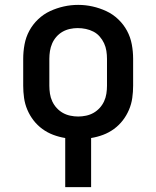

<svg xmlns="http://www.w3.org/2000/svg" viewBox="-20 -561 640 786"><path d="M247 205V4Q222 0 198 -9Q174 -18 153.5 -33Q133 -48 117.5 -68Q102 -88 92 -111.5Q82 -135 78.5 -160Q75 -185 75 -210V-320Q75 -350 80.5 -379.5Q86 -409 100 -435Q114 -461 136 -482Q158 -503 185 -515.5Q212 -528 241 -534.5Q270 -541 300 -541Q330 -541 359 -534.5Q388 -528 415 -515.5Q442 -503 464 -482Q486 -461 500 -435Q514 -409 519.5 -379.5Q525 -350 525 -320V-210Q525 -185 521.5 -160Q518 -135 508 -111.5Q498 -88 482.5 -68Q467 -48 446.5 -33Q426 -18 402 -9Q378 0 353 4V205ZM300 -84Q316 -84 332.5 -87.5Q349 -91 363 -99Q377 -107 388 -119Q399 -131 406 -146Q413 -161 415.5 -177.5Q418 -194 418 -210V-320Q418 -336 415.5 -352.5Q413 -369 406 -384Q399 -399 388 -411.5Q377 -424 362.5 -431.5Q348 -439 331.5 -442.5Q315 -446 298 -446Q282 -446 266 -442.5Q250 -439 236 -431Q222 -423 211 -410.5Q200 -398 193.5 -383Q187 -368 184.5 -352Q182 -336 182 -320V-210Q182 -194 184.5 -177.5Q187 -161 194 -146Q201 -131 212 -119Q223 -107 237 -99Q251 -91 267.5 -87.5Q284 -84 300 -84Z"/></svg>

Font: Iosevka Curly SmBdEx
Style: Regular
Weight: 600
Width: 7
Monospace: yes
Designer: Belleve Invis
Foundry: Belleve Invis
Version: Version 11.1.0; ttfautohint (v1.8.3)